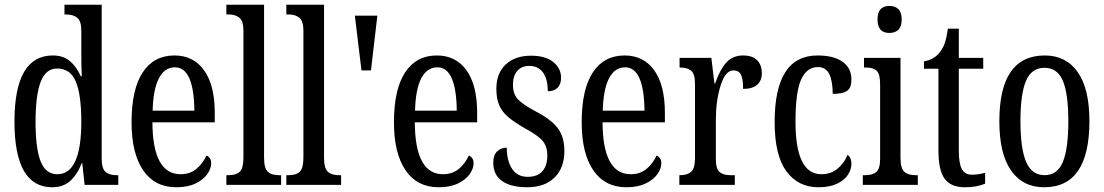

<svg xmlns="http://www.w3.org/2000/svg" viewBox="-20 -780 4658 810"><path d="M41 -267Q41 -546 203 -546Q246 -546 274 -523Q302 -500 321 -458H325Q323 -489 323 -563V-650Q323 -691 306 -705Q289 -719 258 -719H252V-760H409V-111Q409 -70 424.5 -55.5Q440 -41 471 -41H479V0H337L327 -92H325Q305 -42 275.5 -16Q246 10 200 10Q41 10 41 -267ZM323 -267Q323 -380 300 -435.5Q277 -491 221 -491Q173 -491 151.5 -434.5Q130 -378 130 -266Q130 -153 151.5 -99Q173 -45 222 -45Q323 -45 323 -267Z M535 -264Q535 -403 582 -474.5Q629 -546 716 -546Q796 -546 841 -483.5Q886 -421 886 -304V-264H623Q624 -45 742 -45Q781 -45 808 -67Q835 -89 851 -124Q871 -115 871 -91Q871 -69 854.5 -45.5Q838 -22 805 -6Q772 10 724 10Q633 10 584 -61.5Q535 -133 535 -264ZM800 -313Q798 -496 718 -496Q674 -496 650 -449Q626 -402 624 -313Z M935 -41H945Q977 -41 992 -56Q1007 -71 1007 -115V-651Q1007 -691 990 -705Q973 -719 945 -719H935V-760H1094V-115Q1094 -71 1109.5 -56Q1125 -41 1157 -41H1166V0H935Z M1188 -41H1198Q1230 -41 1245 -56Q1260 -71 1260 -115V-651Q1260 -691 1243 -705Q1226 -719 1198 -719H1188V-760H1347V-115Q1347 -71 1362.5 -56Q1378 -41 1410 -41H1419V0H1188Z M1477 -714H1572L1545 -483H1505Z M1642 -264Q1642 -403 1689 -474.5Q1736 -546 1823 -546Q1903 -546 1948 -483.5Q1993 -421 1993 -304V-264H1730Q1731 -45 1849 -45Q1888 -45 1915 -67Q1942 -89 1958 -124Q1978 -115 1978 -91Q1978 -69 1961.5 -45.5Q1945 -22 1912 -6Q1879 10 1831 10Q1740 10 1691 -61.5Q1642 -133 1642 -264ZM1907 -313Q1905 -496 1825 -496Q1781 -496 1757 -449Q1733 -402 1731 -313Z M2061 -94Q2061 -126 2077.5 -141.5Q2094 -157 2118 -157Q2118 -101 2140.5 -67.5Q2163 -34 2206 -34Q2247 -34 2268 -57.5Q2289 -81 2289 -125Q2289 -161 2270.5 -184Q2252 -207 2201 -235Q2153 -262 2126 -284.5Q2099 -307 2086.5 -335Q2074 -363 2074 -405Q2074 -471 2113.5 -508Q2153 -545 2220 -545Q2281 -545 2314 -518.5Q2347 -492 2347 -452Q2347 -425 2332.5 -410Q2318 -395 2291 -395Q2291 -447 2270.5 -474.5Q2250 -502 2213 -502Q2180 -502 2162 -480.5Q2144 -459 2144 -423Q2144 -384 2164 -362Q2184 -340 2240 -310Q2304 -277 2332.5 -240Q2361 -203 2361 -143Q2361 -72 2319.5 -31Q2278 10 2204 10Q2136 10 2098.5 -16Q2061 -42 2061 -94Z M2434 -264Q2434 -403 2481 -474.5Q2528 -546 2615 -546Q2695 -546 2740 -483.5Q2785 -421 2785 -304V-264H2522Q2523 -45 2641 -45Q2680 -45 2707 -67Q2734 -89 2750 -124Q2770 -115 2770 -91Q2770 -69 2753.5 -45.5Q2737 -22 2704 -6Q2671 10 2623 10Q2532 10 2483 -61.5Q2434 -133 2434 -264ZM2699 -313Q2697 -496 2617 -496Q2573 -496 2549 -449Q2525 -402 2523 -313Z M2846 -41H2849Q2880 -41 2896 -55.5Q2912 -70 2912 -113V-427Q2912 -468 2896 -481.5Q2880 -495 2850 -495H2847V-536H2981L2994 -428H2997Q3016 -484 3043 -515Q3070 -546 3115 -546Q3154 -546 3174 -526Q3194 -506 3194 -471Q3194 -440 3174.5 -422.5Q3155 -405 3115 -405Q3115 -447 3106 -465Q3097 -483 3074 -483Q3040 -483 3020 -419Q3000 -355 3000 -276V-108Q3000 -68 3015.5 -54.5Q3031 -41 3061 -41H3080V0H2846Z M3248 -265Q3248 -546 3429 -546Q3497 -546 3534.5 -519.5Q3572 -493 3572 -444Q3572 -410 3554 -397Q3536 -384 3493 -384Q3493 -436 3479 -466.5Q3465 -497 3430 -497Q3384 -497 3360 -445Q3336 -393 3336 -266Q3336 -45 3445 -45Q3485 -45 3513 -68Q3541 -91 3556 -127Q3572 -114 3572 -89Q3572 -66 3557.5 -43Q3543 -20 3511.5 -5Q3480 10 3433 10Q3347 10 3297.5 -57.5Q3248 -125 3248 -265Z M3682 -698Q3682 -755 3732 -755Q3756 -755 3770 -741.5Q3784 -728 3784 -698Q3784 -668 3770 -654.5Q3756 -641 3732 -641Q3682 -641 3682 -698ZM3620 -41H3630Q3662 -41 3677.5 -55Q3693 -69 3693 -110V-425Q3693 -467 3679 -481Q3665 -495 3635 -495H3625V-536H3779V-115Q3779 -71 3794.5 -56Q3810 -41 3842 -41H3852V0H3620Z M3939 -145V-490H3878V-521Q3922 -529 3945 -560Q3958 -576 3965.5 -597.5Q3973 -619 3979 -659H4025V-536H4128V-490H4025V-144Q4025 -90 4038 -66.5Q4051 -43 4080 -43Q4107 -43 4136 -51V-5Q4100 10 4050 10Q3992 10 3965.5 -25.5Q3939 -61 3939 -145Z M4196 -269Q4196 -546 4388 -546Q4477 -546 4526.5 -476Q4576 -406 4576 -269Q4576 10 4385 10Q4295 10 4245.5 -60.5Q4196 -131 4196 -269ZM4487 -269Q4487 -384 4464 -439Q4441 -494 4386 -494Q4332 -494 4308.5 -439Q4285 -384 4285 -269Q4285 -153 4309 -97Q4333 -41 4387 -41Q4441 -41 4464 -97Q4487 -153 4487 -269Z"/></svg>

Font: Noto Serif Cond
Style: Regular
Weight: 400
Width: 3
Designer: Monotype Design Team
Foundry: Monotype Imaging Inc.
Version: Version 1.001